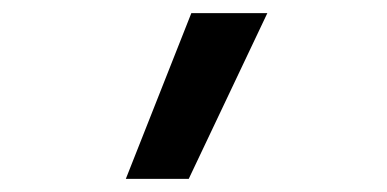

<svg xmlns="http://www.w3.org/2000/svg" viewBox="-20 -724 590 293"><path d="M172 -451 272 -704H388L268 -451Z"/></svg>

Font: Lode Dark
Style: Bold
Weight: 700
Monospace: yes
Designer: Belleve Invis
Foundry: Belleve Invis
Version: Version 29.2.0; ttfautohint (v1.8.3)